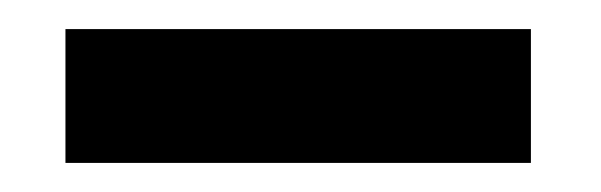

<svg xmlns="http://www.w3.org/2000/svg" viewBox="-20 -672 413 132"><path d="M25 -560H345V-652H25Z"/></svg>

Font: Charger Sport
Style: BdNrw
Weight: 700
Designer: Jasper
Foundry: Cannot Into Space Fonts
Version: Version 1.1